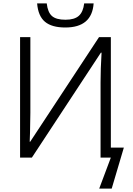

<svg xmlns="http://www.w3.org/2000/svg" viewBox="-20 -934 790 1138"><path d="M200 -914H257Q263 -861 288 -839Q313 -817 368 -817Q421 -817 447 -840Q473 -863 479 -914H535Q525 -771 367 -771Q287 -771 246.5 -805Q206 -839 200 -914ZM637 0H576V-446Q576 -523 582 -622H578L169 0H99V-714H160V-265L158 -151L156 -94H159L567 -714H637V-59H714L642 184H568Z"/></svg>

Font: OpenSansMMV
Style: Light
Weight: 300
Foundry: Ascender Corporation
Version: Version 4.001